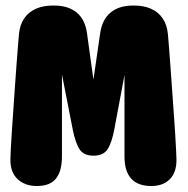

<svg xmlns="http://www.w3.org/2000/svg" viewBox="-20 -648 659 674"><path d="M109.5 5Q68 5 42.2 -18.8Q16.5 -42.5 16.5 -86.5Q16.5 -97 17.8 -122.8Q19 -148.5 21.5 -184.8Q24 -221 26.8 -262.2Q29.5 -303.5 32.5 -345.2Q35.5 -387 38.2 -423.8Q41 -460.5 43.2 -488Q45.5 -515.5 46.5 -527.5Q49.5 -561 65 -583.5Q80.5 -606 106 -617.2Q131.5 -628.5 164.5 -628.5H170.5Q219.5 -628.5 249.2 -604Q279 -579.5 285.5 -530.5L308 -368.5L331.5 -530.5Q338.5 -579.5 368.2 -604Q398 -628.5 446.5 -628.5H452Q485 -628.5 510.2 -617.2Q535.5 -606 551 -583.5Q566.5 -561 569.5 -527.5Q570.5 -515.5 572.8 -487.8Q575 -460 577.8 -422.2Q580.5 -384.5 583.5 -342.2Q586.5 -300 589.5 -258.2Q592.5 -216.5 594.8 -180.8Q597 -145 598.2 -120Q599.5 -95 599.5 -86.5Q599.5 -42.5 576 -18.8Q552.5 5 511 5Q417 5 417 -99V-384.5L381.5 -195Q372.5 -146.5 357.5 -124Q342.5 -101.5 308 -101.5Q274 -101.5 259.2 -124Q244.5 -146.5 235 -195L197.5 -386.5V-99Q197.5 -48 176.8 -21.5Q156 5 109.5 5Z"/></svg>

Font: Sono Monospace ExtraBold
Style: Regular
Weight: 800
Version: Version 2.112